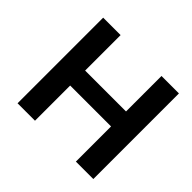

<svg xmlns="http://www.w3.org/2000/svg" viewBox="-135 -720 880 880"><g transform="rotate(45 305.0 -279.5)"><path d="M74 -2V-557H187V-327H452V-557H565V-2H452V-230H187V-2Z"/></g></svg>

Font: Poppins Cyr Med
Style: Regular
Weight: 500
Designer: Ninad Kale (Devanagari), Jonny Pinhorn (Latin)
Foundry: Indian Type Foundry
Version: 4.004